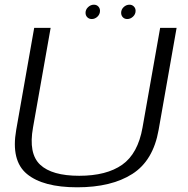

<svg xmlns="http://www.w3.org/2000/svg" viewBox="-20 -793 802 817"><path d="M308.5 4Q163 4 94.5 -52.8Q26 -109.5 49 -240.5L125.5 -674.5H195.5L120.5 -250.5Q100.5 -139.5 150.8 -92.2Q201 -45 317 -45Q433.5 -45 500.2 -92.2Q567 -139.5 586.5 -250.5L661.5 -674.5H731.5L655 -240.5Q632 -109.5 543 -52.8Q454 4 308.5 4ZM521.5 -712Q510 -712 502.8 -719.5Q495.5 -727 495.5 -738.5Q495.5 -752.5 506.2 -762.8Q517 -773 531 -773Q542 -773 549.5 -765.5Q557 -758 557 -747Q557 -732.5 546 -722.2Q535 -712 521.5 -712ZM370.5 -712Q359 -712 351.5 -719.5Q344 -727 344 -738.5Q344 -752.5 355 -762.8Q366 -773 379.5 -773Q391 -773 398.2 -765.5Q405.5 -758 405.5 -747Q405.5 -732.5 394.8 -722.2Q384 -712 370.5 -712Z"/></svg>

Font: Anybody ExtraExpanded Light
Style: Italic
Weight: 300
Width: 8
Italic angle: -10°
Designer: Tyler Finck
Foundry: Etcetera Type Company
Version: Version 1.010; ttfautohint (v1.8.3) -l 8 -r 50 -G 200 -x 14 